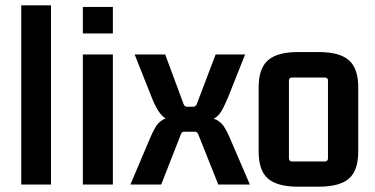

<svg xmlns="http://www.w3.org/2000/svg" viewBox="-20 -695 1412 723"><path d="M172 0H60V-675H172Z M405 -569H292V-669H405ZM405 0H292V-490H405Z M587 0H471L538 -158Q556 -202 569 -221.5Q582 -241 604 -249Q575 -265 549 -334L487 -490H602L671 -304Q675 -293 684 -293H707Q717 -293 721 -303L792 -490H903L841 -334Q825 -295 813.5 -276Q802 -257 785 -248Q808 -240 821.5 -221Q835 -202 853 -158L921 0H802L727 -188Q723 -199 715 -199H673Q664 -199 661 -189Z M954 -124V-367Q954 -437 989 -468Q1024 -499 1103 -499H1180Q1259 -499 1294 -468Q1329 -437 1329 -367V-124Q1329 -53 1294 -22.5Q1259 8 1180 8H1103Q1024 8 989 -22.5Q954 -53 954 -124ZM1203 -403H1080Q1068 -403 1068 -392V-99Q1068 -87 1080 -87H1203Q1215 -87 1215 -99V-392Q1215 -403 1203 -403Z"/></svg>

Font: Gemunu Libre
Style: Bold
Weight: 700
Designer: Puspanada Ekanayake, Sola Matas, Pathum Egodawatta, Kosala Senevirathne
Foundry: mooniak
Version: Version 1.100